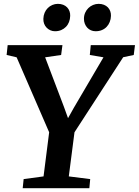

<svg xmlns="http://www.w3.org/2000/svg" viewBox="-20 -983 725 1003"><path d="M103.5 -47.4 207.5 -61.5 236.8 -292 66.9 -683.6 14.6 -695.8 20 -747.1H306.2L299.3 -695.8L215.8 -683.6L313.5 -426.3L335.4 -365.7L365.7 -419.9L520.5 -683.6L449.2 -695.8L454.1 -747.1H685.1L678.7 -695.8L623.5 -684.1L369.1 -292L339.4 -61.5L451.2 -47.4L446.8 0H98.6ZM479.5 -819.8Q466.3 -819.8 455.1 -824.7Q443.8 -829.6 435.8 -838.4Q427.7 -847.2 423.1 -859.1Q418.5 -871.1 418.5 -884.8Q418.5 -901.9 424.8 -916.3Q431.2 -930.7 441.7 -940.9Q452.1 -951.2 466.1 -957Q480 -962.9 495.1 -962.9Q510.7 -962.9 522.9 -958Q535.2 -953.1 543.5 -944.6Q551.8 -936 555.9 -924.6Q560.1 -913.1 559.6 -899.9Q559.1 -882.8 553.2 -868.2Q547.4 -853.5 537.1 -842.8Q526.9 -832 512.2 -825.9Q497.6 -819.8 479.5 -819.8ZM267.1 -819.8Q253.9 -819.8 242.7 -825Q231.4 -830.1 223.1 -838.9Q214.8 -847.7 210.4 -859.4Q206.1 -871.1 206.5 -884.8Q207 -901.9 213.1 -916.3Q219.2 -930.7 229.5 -940.9Q239.7 -951.2 253.4 -957Q267.1 -962.9 282.2 -962.9Q297.9 -962.9 310.1 -958Q322.3 -953.1 330.6 -944.6Q338.9 -936 343 -924.6Q347.2 -913.1 346.7 -899.9Q346.2 -882.8 340.6 -868.2Q335 -853.5 324.5 -842.8Q314 -832 299.6 -825.9Q285.2 -819.8 267.1 -819.8Z"/></svg>

Font: Brush Lettering One
Style: Bold Italic
Weight: 400
Italic angle: -7°
Designer: Eben Sorkin
Foundry: Eben Sorkin
Version: Version 1.001